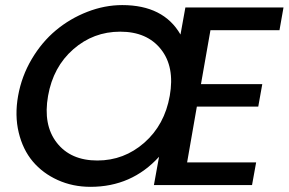

<svg xmlns="http://www.w3.org/2000/svg" viewBox="-20 -724 1129 751"><path d="M1073.2 -606H803.2L766.1 -395H1005.9L990.2 -307.1H750L711.9 -88.9H981.9L965.8 0H582L602.1 -110.8Q495.1 6.8 334 6.8Q264.6 6.8 205.8 -19.8Q147 -46.4 108.2 -92.5Q69.3 -138.7 53.2 -205.6Q37.1 -272.5 50.8 -349.1Q64.5 -425.8 104 -492.7Q143.6 -559.6 198.7 -605.5Q253.9 -651.4 321.5 -677.7Q389.2 -704.1 458 -704.1Q619.6 -704.1 686 -588.9L705.1 -694.8H1088.9ZM168 -349.1Q147.9 -235.4 202.1 -165.8Q256.3 -96.2 360.8 -96.2Q465.3 -96.2 544.7 -166Q624 -235.8 644 -349.1Q664.1 -462.4 609.6 -531.2Q555.2 -600.1 450.2 -600.1Q345.2 -600.1 266.6 -531.2Q188 -462.4 168 -349.1Z"/></svg>

Font: SVN-Poppins Medium
Style: Italic
Weight: 500
Italic angle: -10°
Designer: Ninad Kale (Devanagari), Jonny Pinhorn (Latin)
Foundry: Indian Type Foundry
Version: Version 3.002 2017